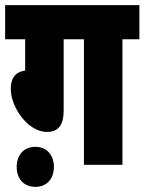

<svg xmlns="http://www.w3.org/2000/svg" viewBox="-20 -642 563 748"><path d="M228 -489H307V0H457V-489H523V-622H0V-489H78V-367C35 -361 22 -332 22 -295C22 -225 88 -128 163 -128C208 -128 228 -156 228 -211ZM45 8C45 54 72 86 118 86C163 86 190 54 190 8C190 -37 163 -70 118 -70C72 -70 45 -37 45 8Z"/></svg>

Font: Noto Sans ExtraCondensed Black
Style: Italic
Weight: 900
Width: 2
Italic angle: -12°
Designer: Monotype Design Team
Foundry: Monotype Imaging Inc.
Version: Version 2.013